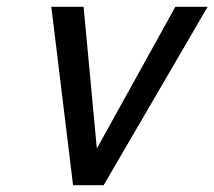

<svg xmlns="http://www.w3.org/2000/svg" viewBox="-20 -545 631 565"><path d="M195 0 131 -525H226L265 -108L496 -525H591L285 0H275H205Z"/></svg>

Font: Miedinger
Style: Italic
Weight: 400
Italic angle: -13°
Version: Version 001.000